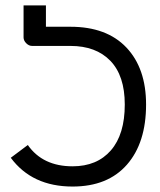

<svg xmlns="http://www.w3.org/2000/svg" viewBox="-20 -684 587 704"><path d="M148.4 -585.9H238.3Q371.1 -585.9 443.4 -509.8Q515.6 -433.6 515.6 -300.8Q515.6 -160.2 445.3 -80.1Q375 0 246.1 0Q97.7 0 19.5 -105.5L82 -152.3Q136.7 -74.2 246.1 -74.2Q335.9 -74.2 386.7 -132.8Q437.5 -191.4 437.5 -300.8Q437.5 -406.2 384.8 -460.9Q332 -515.6 238.3 -515.6H97.7Q85.9 -515.6 76.2 -525.4Q66.4 -535.2 66.4 -546.9V-664.1H148.4Z"/></svg>

Font: 和音 by 宁静之雨，公众号njzyshare
Style: Regular
Weight: 400
Designer: Steve Matteson
Foundry: Ascender Corporation
Version: Version 6.00;June 8, 2018;FontCreator 11.0.0.2388 32-bit